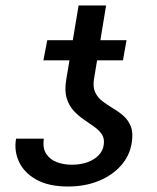

<svg xmlns="http://www.w3.org/2000/svg" viewBox="-20 -676 579 706"><path d="M361.3 -142.6Q365.2 -166 354.5 -181.9Q343.8 -197.8 325.7 -210.4Q307.6 -223.1 287.4 -237.1Q267.1 -251 250.2 -269.5Q233.4 -288.1 225.1 -315.4Q216.8 -342.8 223.6 -383.3L269 -655.8H370.1L325.7 -385.7Q320.8 -355.5 330.3 -335.9Q339.8 -316.4 357.7 -303Q375.5 -289.6 396.2 -277.3Q417 -265.1 434.6 -249.5Q452.1 -233.9 461.2 -210.7Q470.2 -187.5 464.4 -150.9Q457 -103.5 425 -67.4Q393.1 -31.2 342.8 -10.7Q292.5 9.8 230 9.8Q158.7 9.8 113.5 -15.6Q68.4 -41 49.8 -81.3Q31.2 -121.6 39.1 -166H141.1Q136.2 -130.4 150.6 -109.4Q165 -88.4 190.2 -79.3Q215.3 -70.3 243.2 -70.3Q277.3 -70.3 302.7 -79.8Q328.1 -89.4 343.3 -105.7Q358.4 -122.1 361.3 -142.6ZM445.3 -528.3 432.1 -454.1H139.6L153.8 -528.3Z"/></svg>

Font: Inter 16pt
Style: Italic
Weight: 400
Italic angle: -9.3988°
Version: Version 4.001;git-66647c0bb